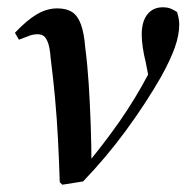

<svg xmlns="http://www.w3.org/2000/svg" viewBox="-20 -496 513 527"><path d="M144 4Q142 -60 139 -116.5Q136 -173 131 -227.5Q126 -282 119 -337Q117 -363 112.5 -376.5Q108 -390 101.5 -396Q95 -402 83 -402Q71 -402 59.5 -397.5Q48 -393 32 -387L21 -406Q54 -441 81.5 -457Q109 -473 137 -473Q163 -473 178.5 -462.5Q194 -452 202.5 -428Q211 -404 214 -365Q220 -320 223.5 -265.5Q227 -211 229 -153.5Q231 -96 231 -41H215Q239 -70 262.5 -100.5Q286 -131 308 -162.5Q330 -194 350 -227Q370 -260 388 -294Q395 -307 400 -317Q405 -327 409 -338L392 -264L380 -325Q375 -345 372 -365Q369 -385 369 -401Q369 -437 384.5 -456.5Q400 -476 427 -476Q441 -476 450.5 -471.5Q460 -467 466 -463Q468 -457 470 -447.5Q472 -438 472 -429Q472 -400 460 -366Q448 -332 422 -285Q402 -250 377.5 -212.5Q353 -175 325.5 -137.5Q298 -100 268 -64.5Q238 -29 208 2L151 11Z"/></svg>

Font: Source Serif 4 48pt SemiBold
Style: Italic
Weight: 600
Italic angle: -12°
Designer: Frank Grießhammer
Foundry: Adobe Systems Incorporated
Version: Version 4.004;hotconv 1.0.116;makeotfexe 2.5.65601